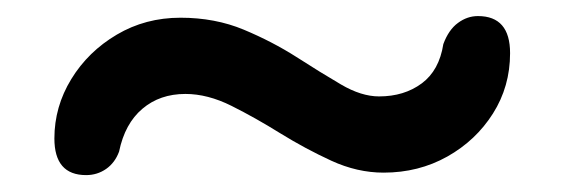

<svg xmlns="http://www.w3.org/2000/svg" viewBox="-20 -460 684 233"><path d="M445.5 -250.5Q413.5 -250.5 382 -265Q350.5 -279.5 320.2 -298.2Q290 -317 261 -331.5Q232 -346 205 -346Q174 -346 152.8 -328Q131.5 -310 124.5 -276Q119.5 -262.5 108.8 -255Q98 -247.5 84.5 -247.5Q46 -247.5 46 -292Q46 -330.5 66.5 -364Q87 -397.5 121.8 -418Q156.5 -438.5 199 -438.5Q241 -438.5 275.8 -424Q310.5 -409.5 339.8 -390.8Q369 -372 393.8 -357.5Q418.5 -343 440 -343Q470.5 -343 491.8 -358.8Q513 -374.5 518 -406.5Q524.5 -424 535.8 -432.2Q547 -440.5 560 -440.5Q599 -440.5 599 -395.5Q599 -355 578.2 -322.2Q557.5 -289.5 522.8 -270Q488 -250.5 445.5 -250.5Z"/></svg>

Font: Fraunces
Style: Regular
Weight: 900
Version: Version 1.000;[b76b70a41]